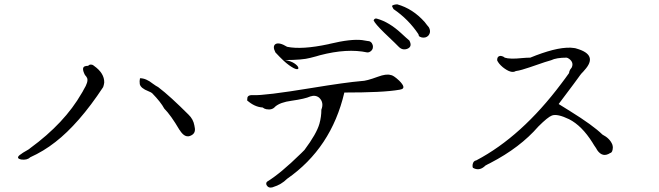

<svg xmlns="http://www.w3.org/2000/svg" viewBox="-20 -818 3040 886"><path d="M119 -92Q105 -78 77 -82Q55 -87 68 -100Q70 -102 72 -103.5Q74 -105 76 -106Q81 -111 106 -125Q110 -127 113.5 -129.5Q117 -132 119 -134Q278 -250 357 -388Q359 -390 361 -394.5Q363 -399 366 -404Q389 -441 382 -458Q380 -462 377.5 -465.5Q375 -469 372 -472Q353 -509 375 -513Q378 -514 381 -514Q384 -514 386 -514Q392 -520 399 -520Q406 -520 410 -517L414 -514Q462 -480 461 -437Q460 -431 459 -426Q458 -421 456 -416Q400 -331 344.5 -267.5Q289 -204 236 -163Q208 -141 179 -123.5Q150 -106 119 -92ZM862 -193Q836 -179 813 -212Q812 -214 810.5 -216Q809 -218 808 -219Q788 -253 770.5 -277.5Q753 -302 738 -317Q722 -347 682 -388Q680 -390 676 -392Q672 -394 665 -397Q629 -411 625 -430Q623 -444 626 -457Q654 -457 685 -432Q700 -421 710 -416Q739 -394 774 -362Q809 -330 850 -289Q872 -268 877 -239Q878 -236 878 -233Q885 -204 862 -193Z M1956 -653Q1945 -642 1927 -645Q1927 -645 1924 -646Q1921 -647 1916 -649Q1911 -654 1911 -660Q1865 -729 1796 -776Q1788 -790 1789 -791Q1795 -797 1813 -798Q1885 -778 1940 -716Q1945 -709 1950 -703Q1955 -697 1959 -692Q1971 -670 1956 -653ZM1860 -593Q1837 -584 1819 -603Q1817 -606 1753 -667Q1711 -708 1704 -724Q1709 -735 1719 -732Q1748 -724 1776 -707Q1804 -690 1831 -665Q1845 -652 1854.5 -643.5Q1864 -635 1869 -631Q1884 -603 1860 -593ZM1296 -541Q1323 -536 1338.5 -525.5Q1354 -515 1356.5 -506.5Q1359 -498 1348.5 -499Q1338 -500 1314 -517Q1290 -534 1252 -575L1251 -576Q1236 -605 1252 -615Q1269 -624 1305 -602Q1373 -588 1495 -614Q1497 -615 1499 -615Q1501 -615 1503 -616Q1599 -639 1651 -633Q1657 -632 1663 -631Q1669 -630 1675 -629Q1694 -629 1700 -610Q1701 -607 1701 -602Q1701 -585 1683 -577Q1680 -576 1675 -576Q1582 -596 1456 -563Q1444 -559 1412 -551Q1376 -541 1296 -541ZM1239 46Q1219 52 1210 36Q1206 26 1213 20Q1244 1 1283 -31.5Q1322 -64 1370 -111L1385 -126Q1441 -201 1454 -247Q1463 -279 1463 -312Q1476 -345 1453 -367Q1436 -381 1412 -373Q1388 -362 1325 -353Q1273 -346 1250 -326Q1236 -309 1209 -314Q1199 -316 1192 -322Q1155 -324 1120 -355Q1121 -356 1121 -360Q1120 -377 1138 -379H1148Q1199 -376 1418 -412Q1497 -425 1554.5 -433Q1612 -441 1648 -444Q1670 -444 1724 -464Q1762 -478 1782 -472Q1794 -472 1822 -446Q1858 -410 1828 -405Q1826 -404 1824 -404Q1784 -397 1720.5 -394Q1657 -391 1569 -391Q1509 -135 1305 7Q1278 34 1241 45Q1240 46 1239 46Z M2220 -54Q2196 -30 2170 -40Q2169 -41 2168 -41Q2167 -41 2166 -42Q2159 -42 2161 -59Q2164 -76 2178 -78Q2387 -188 2570 -432Q2579 -444 2588 -456Q2597 -468 2606 -481Q2606 -486 2609 -492.5Q2612 -499 2615 -502L2618 -506Q2629 -529 2607 -546Q2600 -551 2595 -552Q2547 -552 2523 -540Q2515 -539 2423 -507Q2405 -501 2389.5 -496.5Q2374 -492 2360 -490Q2339 -477 2300 -508Q2280 -525 2274 -540Q2274 -560 2291 -560Q2303 -558 2309 -552Q2333 -544 2389 -550Q2400 -551 2409.5 -551.5Q2419 -552 2427 -552Q2483 -575 2529.5 -587Q2576 -599 2613 -598Q2621 -597 2628 -596.5Q2635 -596 2640 -594Q2742 -565 2677 -494Q2674 -490 2671 -487Q2668 -484 2665 -481Q2658 -473 2649 -460Q2640 -447 2627 -430Q2604 -399 2586.5 -376Q2569 -353 2558 -338Q2567 -332 2580.5 -324Q2594 -316 2611 -305Q2716 -240 2760 -197Q2795 -179 2806 -150Q2807 -146 2807.5 -143Q2808 -140 2808 -137Q2807 -114 2796 -112Q2761 -89 2736 -125Q2734 -129 2730.5 -134.5Q2727 -140 2722 -147Q2719 -152 2717 -155Q2715 -158 2714 -160Q2665 -238 2606 -268Q2552 -294 2527 -285Q2508 -278 2464 -234Q2380 -137 2243 -66Q2237 -63 2231 -60Q2225 -57 2220 -54Z"/></svg>

Font: New Tegomin
Style: Regular
Weight: 400
Designer: Kyosuke Nagai
Version: Version 1.000